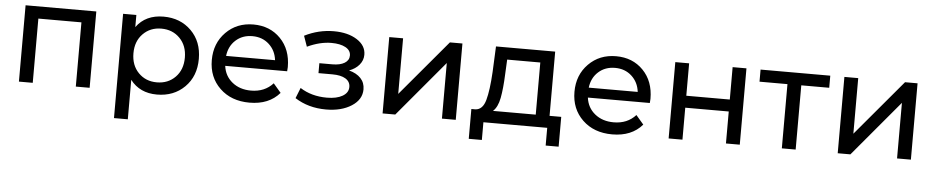

<svg xmlns="http://www.w3.org/2000/svg" viewBox="-41 -835 6462 1328"><g transform="rotate(5 3189.5 -171.5)"><path d="M93 -530H584V0H488V-446H189V0H93Z M1051 -535Q1168 -535 1243.5 -460Q1319 -385 1319 -265Q1319 -144 1243.5 -69Q1168 6 1051 6Q932 6 866 -80V194H770V-530H862V-446Q927 -535 1051 -535ZM1043 -78Q1121 -78 1171.5 -129.5Q1222 -181 1222 -265Q1222 -348 1171.5 -399.5Q1121 -451 1043 -451Q966 -451 915.5 -399.5Q865 -348 865 -265Q865 -181 915.5 -129.5Q966 -78 1043 -78Z M1937 -262Q1937 -251 1935 -233H1505Q1514 -163 1566.5 -120.5Q1619 -78 1697 -78Q1792 -78 1850 -142L1903 -80Q1829 6 1694 6Q1567 6 1488 -70Q1409 -146 1409 -265Q1409 -382 1484.5 -458.5Q1560 -535 1675 -535Q1790 -535 1863.5 -459.5Q1937 -384 1937 -262ZM1505 -302H1845Q1837 -369 1790.5 -411.5Q1744 -454 1675 -454Q1606 -454 1559.5 -412Q1513 -370 1505 -302Z M2361 -276Q2414 -262 2443 -231Q2472 -200 2472 -154Q2472 -83 2402 -38Q2332 7 2225 7Q2102 7 2009 -53L2038 -126Q2117 -75 2224 -75Q2292 -75 2332.5 -98.5Q2373 -122 2373 -162Q2373 -199 2340.5 -219Q2308 -239 2249 -239H2152V-308H2242Q2296 -308 2327 -327Q2358 -346 2358 -379Q2358 -415 2321.5 -435Q2285 -455 2223 -455Q2144 -455 2056 -414L2030 -488Q2127 -537 2233 -537Q2331 -537 2394 -497Q2457 -457 2457 -393Q2457 -354 2431 -323Q2405 -292 2361 -276Z M2618 0V-530H2714V-144L3039 -530H3126V0H3030V-386L2706 0Z M3770 -84H3851V123H3761V0H3318V123H3227V-84H3255Q3306 -87 3325 -156Q3344 -225 3351 -351L3359 -530H3770ZM3439 -344Q3435 -244 3422.5 -178.5Q3410 -113 3377 -84H3674V-446H3444Z M4455 -262Q4455 -251 4453 -233H4023Q4032 -163 4084.5 -120.5Q4137 -78 4215 -78Q4310 -78 4368 -142L4421 -80Q4347 6 4212 6Q4085 6 4006 -70Q3927 -146 3927 -265Q3927 -382 4002.5 -458.5Q4078 -535 4193 -535Q4308 -535 4381.5 -459.5Q4455 -384 4455 -262ZM4023 -302H4363Q4355 -369 4308.5 -411.5Q4262 -454 4193 -454Q4124 -454 4077.5 -412Q4031 -370 4023 -302Z M4604 0V-530H4700V-305H5002V-530H5098V0H5002V-222H4700V0Z M5680 -530V-446H5486V0H5390V-446H5196V-530Z M5778 0V-530H5874V-144L6199 -530H6286V0H6190V-386L5866 0Z"/></g></svg>

Font: Montserrat
Style: Regular
Weight: 500
Designer: Julieta Ulanovsky
Foundry: Julieta Ulanovsky
Version: Version 7.200;PS 007.200;hotconv 1.0.88;makeotf.lib2.5.64775